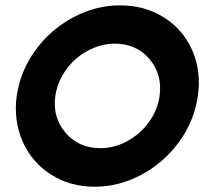

<svg xmlns="http://www.w3.org/2000/svg" viewBox="-20 -690 786 722"><path d="M43 -330.1Q56.2 -422.4 113 -500.7Q169.9 -579.1 254.9 -624.5Q339.8 -669.9 432.1 -669.9Q524.4 -669.9 596.4 -624.5Q668.5 -579.1 702.9 -500.7Q737.3 -422.4 724.1 -330.1Q711.4 -237.3 654.8 -158.4Q598.1 -79.6 513.2 -33.7Q428.2 12.2 335.9 12.2Q243.7 12.2 171.6 -33.7Q99.6 -79.6 64.9 -158.4Q30.3 -237.3 43 -330.1ZM188 -329.1Q176.8 -248.5 226.6 -190.7Q276.4 -132.8 356.9 -132.8Q409.7 -132.8 458.7 -159.4Q507.8 -186 540.3 -231.2Q572.8 -276.4 580.1 -329.1Q591.3 -410.2 542 -468Q492.7 -525.9 411.1 -525.9Q371.6 -525.9 333.3 -510.3Q294.9 -494.6 264.9 -468.3Q234.9 -441.9 214.1 -405.3Q193.4 -368.7 188 -329.1Z"/></svg>

Font: Human Sans Bold
Style: Italic
Weight: 700
Italic angle: -8°
Designer: Tim Radville
Foundry: Continuum
Version: Version 1.000;FEAKit 1.0